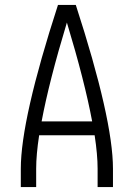

<svg xmlns="http://www.w3.org/2000/svg" viewBox="-20 -755 540 775"><path d="M64 0V-74Q64 -273 214 -735H286Q436 -273 436 -74V0H374V-74Q374 -130 362 -209H138Q126 -130 126 -74V0ZM148 -265H352Q322 -426 250 -664Q178 -426 148 -265Z"/></svg>

Font: Iosevka SS01 Light
Style: Regular
Weight: 300
Monospace: yes
Designer: Belleve Invis
Foundry: Belleve Invis
Version: 2.3.3; ttfautohint (v1.8.3)